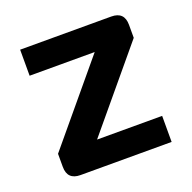

<svg xmlns="http://www.w3.org/2000/svg" viewBox="-94 -582 677 677"><g transform="rotate(-20 244.0 -244.0)"><path d="M48.8 -488.3H390.6Q439.5 -488.3 439.5 -439.5V-390.6L195.3 -97.7H439.5V0H97.7Q48.8 0 48.8 -48.8V-97.7L293 -390.6H48.8Z"/></g></svg>

Font: BabelStone Moon Runes
Style: Regular
Weight: 400
Designer: Andrew West
Foundry: BabelStone
Version: Version 7.001 March 14, 2022